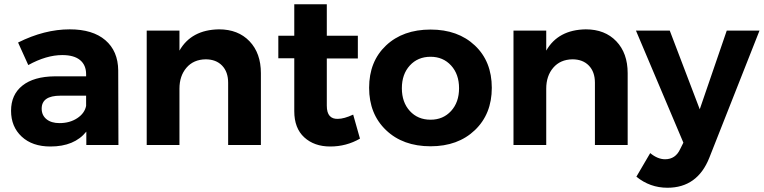

<svg xmlns="http://www.w3.org/2000/svg" viewBox="-20 -682 3592 903"><path d="M537 0H386V-63Q330 7 217 7Q132 7 82 -39.5Q32 -86 32 -161Q32 -237 85.5 -279.5Q139 -322 237 -323H385V-333Q385 -376 356.5 -399.5Q328 -423 273 -423Q198 -423 113 -376L65 -482Q189 -544 308 -544Q416 -544 475.5 -493Q535 -442 536 -351ZM260 -103Q308 -103 343 -126Q378 -149 385 -184V-232H264Q176 -232 176 -171Q176 -140 198.5 -121.5Q221 -103 260 -103Z M1010 -544Q1100 -544 1153.5 -488Q1207 -432 1207 -338V0H1053V-293Q1053 -344 1024.5 -373.5Q996 -403 947 -403Q890 -402 857 -363.5Q824 -325 824 -265V0H670V-538H824V-444Q880 -542 1010 -544Z M1641 -143 1673 -30Q1609 7 1533 7Q1458 7 1411 -36Q1364 -79 1364 -159V-408H1289V-514H1364V-662H1517V-514H1663V-407H1517V-185Q1517 -152 1530.5 -137Q1544 -122 1569 -123Q1598 -123 1641 -143Z M2005 -543Q2134 -543 2213.5 -468Q2293 -393 2293 -269Q2293 -146 2213.5 -70Q2134 6 2005 6Q1875 6 1795.5 -70Q1716 -146 1716 -269Q1716 -393 1795.5 -468Q1875 -543 2005 -543ZM2005 -415Q1945 -415 1907.5 -374Q1870 -333 1870 -267Q1870 -201 1907.5 -160Q1945 -119 2005 -119Q2064 -119 2101.5 -160Q2139 -201 2139 -267Q2139 -333 2101.5 -374Q2064 -415 2005 -415Z M2735 -544Q2825 -544 2878.5 -488Q2932 -432 2932 -338V0H2778V-293Q2778 -344 2749.5 -373.5Q2721 -403 2672 -403Q2615 -402 2582 -363.5Q2549 -325 2549 -265V0H2395V-538H2549V-444Q2605 -542 2735 -544Z M3316 60Q3260 201 3119 201Q3037 201 2973 149L3038 38Q3073 67 3108 67Q3157 67 3179 19L3194 -11L2971 -538H3130L3271 -168L3398 -538H3552Z"/></svg>

Font: Montserrat-Arabic SemiBold
Style: Regular
Weight: 600
Designer: Mohamed Gaber
Foundry: Kief Type Foundry
Version: Version 5.008;PS 005.008;hotconv 1.0.88;makeotf.lib2.5.64775